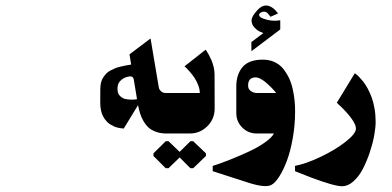

<svg xmlns="http://www.w3.org/2000/svg" viewBox="-323 -479 1405 689"><path d="M99 -153.7Q96.3 -176 109 -189Q121.7 -202 141 -204.7Q155 -206.3 157 -194L168.7 -123.3Q166 -122.7 161.7 -122Q157.3 -121.3 146 -121.5Q134.7 -121.7 125.7 -124Q116.7 -126.3 108.5 -133.8Q100.3 -141.3 99 -153.7ZM273.7 0H334.7V-145.3H271.3Q257.3 -145.3 249.7 -157.7Q247.3 -162 246.7 -166.3L217.3 -341L141.7 -284L147.7 -247.3Q136 -245.7 128 -244Q120 -242.3 109 -239.8Q98 -237.3 90.2 -234Q82.3 -230.7 73.3 -226Q64.3 -221.3 58.3 -215Q52.3 -208.7 47.2 -200.8Q42 -193 39.5 -182.7Q37 -172.3 37 -160L36.7 -111Q36.7 -95.7 39.5 -82.7Q42.3 -69.7 47.3 -60.7Q52.3 -51.7 58.7 -44.5Q65 -37.3 72 -33Q79 -28.7 86 -25.5Q93 -22.3 99.3 -21Q105.7 -19.7 110.7 -18.8Q115.7 -18 118.3 -18H121.3L172.3 -101.7Q175.7 -85 179.7 -72Q183.7 -59 191.7 -44.8Q199.7 -30.7 210 -21.3Q220.3 -12 236.7 -6Q253 0 273.7 0Z M281.7 124.7 321.7 86 360.3 124.7H370.3L416 80.7V71.3L370.3 27.7H360.3L321.7 66L281.7 27.7H271.7L227.7 71.3V80.7L271.7 124.7ZM288 0H358.3Q395 0 421.2 -26.2Q447.3 -52.3 447.3 -89L447 -211.3Q447 -224.3 443.7 -238.5Q440.3 -252.7 435.7 -263.3Q431 -274 426.2 -282.7Q421.3 -291.3 418.2 -296Q415 -300.7 415 -300.7L339 -241Q341.3 -239 345 -235.7Q348.7 -232.3 358.2 -221.5Q367.7 -210.7 374.8 -200Q382 -189.3 388 -174.2Q394 -159 394 -145.3H288Z M682.7 -373.3V-406.3Q652.3 -401 623 -411.7Q613 -415.3 608.8 -420.3Q604.7 -425.3 609 -430.7Q614 -435.7 620.7 -436.8Q627.3 -438 633.3 -434.7Q636 -433.3 639.5 -429.3Q643 -425.3 645.3 -422L647.7 -418.7L674.7 -430.7Q674 -431.7 672.5 -433.7Q671 -435.7 666.5 -440.7Q662 -445.7 657.3 -449.3Q652.7 -453 645.7 -456.2Q638.7 -459.3 632 -459.3Q616 -459.3 601.3 -443.3Q579.7 -420.3 579.7 -405.7Q579.7 -391.3 590.3 -380Q601 -368.7 611.7 -364.7L622 -360.3L579 -328L579.3 -295.3ZM594.3 -201.3Q602.7 -201.3 613.2 -195.5Q623.7 -189.7 633 -181.5Q642.3 -173.3 650.5 -165.2Q658.7 -157 663.3 -151.3L668 -145.3H598.7Q587.7 -145.3 577.5 -152Q567.3 -158.7 567.3 -172Q567.3 -201.3 594.3 -201.3ZM650 185Q663.7 178.3 678.5 155.5Q693.3 132.7 706.2 98.8Q719 65 727.5 17.3Q736 -30.3 736 -80Q736 -100 734 -119.3Q732 -138.7 727.2 -160.3Q722.3 -182 713.5 -200.2Q704.7 -218.3 692.5 -233.2Q680.3 -248 661.7 -256.5Q643 -265 620.3 -265Q570.3 -265 547.7 -238.7Q525 -212.3 525 -169.3V-73Q525 -42.7 546.3 -21.3Q567.7 0 598 0H660Q652 15.3 626.5 33Q601 50.7 570.3 64.8Q539.7 79 509.8 91Q480 103 460.3 109.7L440.3 116.3V135.3Q440.7 135.3 572.7 178Q628.7 195.3 650 185Z M904.7 189.3Q925.7 189.3 945.3 171.8Q965 154.3 979 127.3Q993 100.3 1003.7 68.7Q1014.3 37 1019.7 8Q1025 -21 1025 -42Q1025 -67.3 1020.8 -90.7Q1016.7 -114 1010.2 -131Q1003.7 -148 995.7 -162.7Q987.7 -177.3 979.7 -187Q971.7 -196.7 965.2 -203.5Q958.7 -210.3 954.3 -213.3L950.3 -216.3L885.7 -110.3Q885.7 -110.3 907.3 -89.7Q954.3 -41.3 954.3 -17.7Q954.3 0.7 917.3 29.7Q880.3 58.7 828.3 83.5Q776.3 108.3 735.7 116.3V135.3Q735.7 135.3 795 158.7Q877 189.3 904.7 189.3ZM-303.3 -9Z"/></svg>

Font: Jomhuria
Style: Regular
Weight: 400
Designer: Arabic design by Kourosh Beigpour, Latin design by Eben Sorkin, engineering by Lasse Fister and Khaled Hosney
Version: Version 1.0000